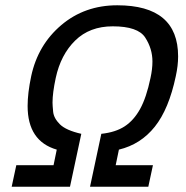

<svg xmlns="http://www.w3.org/2000/svg" viewBox="-20 -710 706 730"><path d="M543.9 0H322.3L365.2 -201.2Q419.4 -207 454.1 -229.7Q488.8 -252.4 512.7 -295.7Q536.6 -338.9 552.2 -413.6Q559.6 -447.3 559.6 -476.1Q559.6 -524.9 532 -567.4Q504.4 -609.9 408.7 -609.9Q320.8 -609.9 265.9 -555.9Q210.9 -502 191.9 -413.6Q179.7 -356.9 179.7 -319.8Q179.7 -309.6 182.1 -284.9Q184.6 -260.3 207.8 -237.3Q231 -214.4 289.1 -201.2L246.1 0H24.4L42 -82H183.6L195.8 -141.1Q85 -173.3 85 -307.1Q85 -356 98.6 -420.4Q124 -539.1 212.9 -614.5Q301.8 -689.9 425.8 -689.9Q657.2 -689.9 657.2 -495.6Q657.2 -460.4 648.4 -420.4Q622.1 -295.4 568.6 -228.3Q515.1 -161.1 432.1 -141.1L419.9 -82H561.5Z"/></svg>

Font: Cadman
Style: Italic
Weight: 400
Italic angle: -12°
Designer: Paul James MIller
Foundry: High-Logic / Made with FontCreator
Version: Version 2.114;March 28, 2021;FontCreator 13.0.0.2683 64-bit